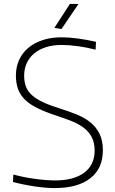

<svg xmlns="http://www.w3.org/2000/svg" viewBox="-20 -947 587 978"><path d="M259 11Q214 11 156.5 2.5Q99 -6 46 -20L48 -58Q99 -44 157.5 -36Q216 -28 262 -28Q356 -28 409 -67.5Q462 -107 462 -180Q462 -221 447 -249Q432 -277 406 -296.5Q380 -316 345 -330Q310 -344 270 -357Q212 -376 172 -395.5Q132 -415 107.5 -439Q83 -463 72 -493Q61 -523 61 -562Q61 -606 77.5 -642Q94 -678 124.5 -703.5Q155 -729 198 -743Q241 -757 293 -757Q331 -757 376 -751Q421 -745 469 -734L467 -694Q420 -706 375.5 -712Q331 -718 294 -718Q250 -718 215 -707Q180 -696 155 -675.5Q130 -655 116.5 -626Q103 -597 103 -562Q103 -530 112 -506Q121 -482 142.5 -462.5Q164 -443 199 -426.5Q234 -410 286 -394Q331 -380 370.5 -364Q410 -348 439.5 -324.5Q469 -301 486.5 -266.5Q504 -232 504 -181Q504 -89 440 -39Q376 11 259 11ZM257 -805 336 -927H380L293 -799Z"/></svg>

Font: Encode Sans Normal
Style: Thin
Weight: 100
Designer: Pablo Impallari, Andres Torresi
Foundry: Pablo Impallari, Andres Torresi
Version: Version 1.000; ttfautohint (v1.00) -l 8 -r 50 -G 200 -x 14 -